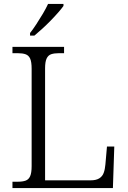

<svg xmlns="http://www.w3.org/2000/svg" viewBox="-20 -951 645 971"><path d="M43 0V-32H70Q94 -32 109.5 -37.5Q125 -43 132.5 -60Q140 -77 140 -111V-603Q140 -638 132.5 -654.5Q125 -671 109.5 -676.5Q94 -682 70 -682H43V-714H304V-682H278Q255 -682 239.5 -677Q224 -672 216 -655.5Q208 -639 208 -605V-39H438Q466 -39 482 -49Q498 -59 504.5 -77Q511 -95 513 -119L521 -210H558L551 0ZM132 -784Q147 -803 164 -829Q181 -855 197 -882Q213 -909 223 -931H301V-921Q292 -908 274.5 -888Q257 -868 235.5 -846Q214 -824 192.5 -804.5Q171 -785 154 -771H132Z"/></svg>

Font: Noto Serif Gujarati Light
Style: Regular
Weight: 300
Version: Version 2.102